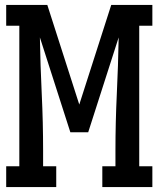

<svg xmlns="http://www.w3.org/2000/svg" viewBox="-20 -755 640 775"><path d="M5 0V-84H58V-651H5V-735H171L300 -333L429 -735H595V-651H542V-84H595V0H393V-84H446V-147Q446 -261 451.5 -375.5Q457 -490 459 -604L336 -221H264L141 -604Q143 -490 148.5 -375.5Q154 -261 154 -147V-84H207V0Z"/></svg>

Font: Iosevka Curly Slab MdEx
Style: Regular
Weight: 500
Width: 7
Monospace: yes
Designer: Belleve Invis
Foundry: Belleve Invis
Version: Version 11.1.0; ttfautohint (v1.8.3)